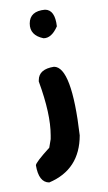

<svg xmlns="http://www.w3.org/2000/svg" viewBox="-20 -264 221 394"><path d="M72.3 -244.1Q92.8 -244.1 96.7 -210Q85.9 -185.5 69.3 -185.5Q41 -191.4 41 -215.8Q41 -241.2 72.3 -244.1ZM90.8 -127Q127 -127 143.6 13.7Q143.6 84 81.1 110.4Q59.6 110.4 53.7 75.2Q53.7 69.3 81.1 39.1L84 21.5V13.7Q84 -30.3 59.6 -96.7V-99.6Q59.6 -122.1 90.8 -127Z"/></svg>

Font: Sue Ellen Francisco 
Style: Regular
Weight: 400
Designer: Kimberly Geswein
Foundry: Kimberly Geswein
Version: Version 1.002 2007